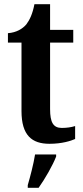

<svg xmlns="http://www.w3.org/2000/svg" viewBox="-20 -679 397 920"><path d="M217 10C277 10 320 -4 340 -13V-75C321 -69 299 -66 276 -66C235 -66 220 -93 220 -156V-475H331V-536H220V-659H145C136 -612 122 -583 106 -562C88 -541 59 -523 18 -520V-475H83V-147C83 -30 133 10 217 10ZM113 208V221H165C195 179 233 113 249 71V61H148C141 106 125 167 113 208Z"/></svg>

Font: Noto Serif Armenian Condensed
Style: Bold
Weight: 700
Width: 3
Designer: Monotype Design Team
Foundry: Monotype Imaging Inc.
Version: Version 2.008